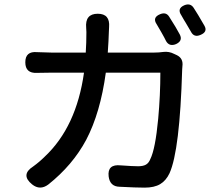

<svg xmlns="http://www.w3.org/2000/svg" viewBox="-20 -835 976 880"><path d="M127 10Q73 -34 132 -72Q161 -93 185 -117Q330 -253 365 -502H216Q172 -502 150 -501Q96 -498 96 -549.5Q96 -601 150 -596Q194 -594 216 -594H373Q376 -638 376 -688Q376 -700 375 -707Q369 -772 428 -772Q485 -772 480 -711Q480 -707 479.5 -700Q479 -693 479 -690Q478 -652 474 -594H686Q708 -594 729 -597Q755 -600 778 -588L791 -582Q821 -567 816 -531Q816 -528 815.5 -523.5Q815 -519 815 -517Q804 -145 757 -41Q741 -7 714 9Q687 25 643 25Q604 25 528 21Q484 20 478 -26Q471 -84 534 -77Q590 -73 613 -73Q636 -73 649 -80.5Q662 -88 669 -106Q692 -152 705 -290Q715 -399 715 -502H590H465Q440 -318 375 -194Q313 -78 201 11Q163 39 127 10ZM741 -647Q735 -660 719 -688Q709 -706 698 -724Q677 -755 714 -770Q741 -781 755 -759Q789 -706 804 -677Q819 -648 787 -633Q756 -620 741 -647ZM855 -690Q847 -703 831 -731Q828 -736 823 -744Q815 -758 811 -765Q790 -796 825 -811Q852 -822 867 -800Q885 -773 917 -717Q933 -689 899 -675Q869 -662 855 -690Z"/></svg>

Font: GenSenRounded JP M
Style: Regular
Weight: 500
Version: Version 1.501;PS 1;hotconv 16.6.51;makeotf.lib2.5.65220